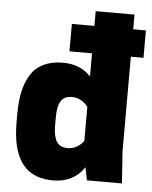

<svg xmlns="http://www.w3.org/2000/svg" viewBox="-56 -846 717 907"><g transform="rotate(5 302.5 -393.0)"><path d="M605 -600.1H544.9V-149.9L555.2 0H389.2L377 -61Q326.2 14.2 229 14.2Q186 14.2 153.1 2Q120.1 -10.3 97.7 -32.5Q75.2 -54.7 61 -87.2Q46.9 -119.6 40.5 -158.4Q34.2 -197.3 34.2 -245.1V-285.2Q34.2 -345.2 44.4 -391.1Q54.7 -437 76.9 -472.2Q99.1 -507.3 137.5 -525.6Q175.8 -543.9 229 -543.9Q311 -543.9 360.8 -490.2V-600.1H253.9V-730H360.8V-799.8H544.9V-730H605ZM360.8 -185.1V-345.2Q351.1 -360.4 331.1 -373.3Q311 -386.2 284.2 -386.2Q248 -386.2 232.4 -361.1Q216.8 -335.9 216.8 -285.2V-245.1Q216.8 -194.3 232.4 -169.2Q248 -144 284.2 -144Q311 -144 331.1 -157Q351.1 -169.9 360.8 -185.1Z"/></g></svg>

Font: Cooper Hewitt
Style: Heavy
Weight: 713
Designer: Village Type and Design LLC
Foundry: Cooper Hewitt Smithsonian Design Museum
Version: 1.000